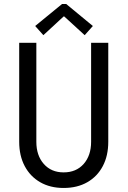

<svg xmlns="http://www.w3.org/2000/svg" viewBox="-20 -934 639 962"><path d="M298.8 7.8Q231.4 7.8 181.4 -21Q131.3 -49.8 103.8 -101.8Q76.2 -153.8 76.2 -223.6V-719.7H162.1V-223.6Q162.1 -154.8 199.5 -112.5Q236.8 -70.3 298.8 -70.3Q361.8 -70.3 399.2 -112.5Q436.5 -154.8 436.5 -223.6V-719.7H522.5V-223.6Q522.5 -153.8 495.1 -101.8Q467.8 -49.8 417.5 -21Q367.2 7.8 298.8 7.8ZM197.3 -757.8 156.2 -803.7 291 -914.1H311.5L445.3 -803.7L404.3 -757.8L301.8 -851.6H298.8Z"/></svg>

Font: Reddit Sans Condensed
Style: Regular
Weight: 400
Designer: Stephen Hutchings
Foundry: Reddit
Version: Version 1.014